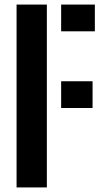

<svg xmlns="http://www.w3.org/2000/svg" viewBox="-20 -820 454 840"><path d="M52.5 0V-800H185V0ZM247.5 -347.5V-464.5H385V-347.5ZM247.5 -683V-800H395V-683Z"/></svg>

Font: Big Shoulders Stencil Text Thin ExtraBold
Style: Regular
Weight: 800
Version: Version 2.001